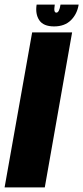

<svg xmlns="http://www.w3.org/2000/svg" viewBox="-65 -816 362 836"><path d="M-45 0 75 -675H249L130 0ZM170.5 -701Q124 -701 106 -728Q88 -755 94.5 -796H173.5Q170.5 -776.5 172.2 -768.8Q174 -761 180.5 -761Q193 -761 198.5 -796H277.5Q271 -755 243.8 -728Q216.5 -701 170.5 -701Z"/></svg>

Font: Anybody UltraCondensed Black
Style: Italic
Weight: 900
Width: 1
Italic angle: -10°
Designer: Tyler Finck
Foundry: Etcetera Type Company
Version: Version 1.010; ttfautohint (v1.8.3) -l 8 -r 50 -G 200 -x 14 